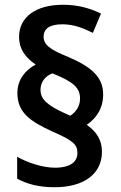

<svg xmlns="http://www.w3.org/2000/svg" viewBox="-20 -785 507 806"><path d="M53 -395C53 -313 105 -276 202 -232C287 -195 305 -178 305 -143C305 -107 278 -81 210 -81C160 -81 95 -102 52 -127V-35C94 -12 144 1 209 1C335 1 408 -57 408 -148C408 -197 385 -233 344 -261C382 -287 413 -327 413 -389C413 -462 363 -505 264 -547C189 -577 163 -598 163 -631C163 -664 188 -683 242 -683C288 -683 328 -668 370 -647L404 -728C356 -751 307 -765 244 -765C130 -765 60 -713 60 -630C60 -581 85 -544 130 -514C88 -492 53 -452 53 -395ZM150 -408C150 -442 172 -467 200 -477C291 -441 316 -415 316 -371C316 -337 297 -314 275 -299L251 -310C179 -343 150 -368 150 -408Z"/></svg>

Font: Noto Sans Thai Looped SemiCondensed SemiBold
Style: Regular
Weight: 600
Width: 4
Designer: Sasikarn Vongin, Ben Mitchell
Foundry: The Fontpad Ltd
Version: Version 1.001